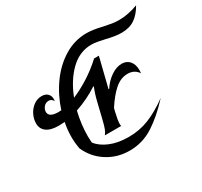

<svg xmlns="http://www.w3.org/2000/svg" viewBox="-148 -910 1179 1120"><g transform="rotate(-30 441.5 -350.0)"><path d="M300 -420Q353 -442 409 -477.5Q465 -513 516 -560H548L499 -362H503Q529 -402 566 -427.5Q603 -453 639 -453Q673 -453 692 -430Q711 -407 711 -369Q711 -355 710 -348Q685 -385 640 -385Q593 -385 553 -350Q513 -315 472 -252L467 -232Q454 -178 454 -154Q454 -146 456 -140H346Q357 -154 364 -172Q371 -190 381 -232L406 -335Q417 -381 433 -419L430 -421Q360 -375 277 -347Q257 -264 257 -183Q257 -168 259 -142Q286 -106 339 -84Q392 -62 463 -62Q535 -62 598.5 -87Q662 -112 737 -166Q663 -85 589.5 -37.5Q516 10 428 10Q345 10 278 -33Q211 -76 179 -150Q172 -192 172 -224Q172 -278 182 -325Q154 -323 143 -323Q88 -323 60.5 -343.5Q33 -364 33 -401Q33 -431 47.5 -459.5Q62 -488 86.5 -505.5Q111 -523 140 -523Q166 -523 180 -509Q194 -495 194 -473Q194 -464 193 -459Q182 -479 162 -479Q142 -479 129 -463.5Q116 -448 116 -430Q116 -412 132 -402.5Q148 -393 179 -393Q192 -393 199 -394Q227 -481 278.5 -553Q330 -625 400 -667.5Q470 -710 550 -710Q592 -710 654 -695Q686 -688 708.5 -684.5Q731 -681 756 -681Q816 -681 883 -706Q856 -658 820 -633.5Q784 -609 730 -609Q707 -609 680.5 -613.5Q654 -618 630 -624Q608 -629 584.5 -633.5Q561 -638 542 -638Q462 -638 400 -578Q338 -518 300 -420Z"/></g></svg>

Font: Srisakdi
Style: Bold
Weight: 700
Designer: Cadson Demak Co.,Ltd.
Foundry: Cadson Demak Co.,Ltd.
Version: Version 1.000